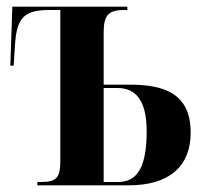

<svg xmlns="http://www.w3.org/2000/svg" viewBox="-20 -556 610 576"><path d="M92 0H366C490 0 552 -59 552 -158C552 -279 468 -302 368 -302H291V-458C291 -508 303 -526 352 -526H362V-536H17L11 -359H21L25 -421C30 -505 54 -526 129 -526H161V-76C161 -25 152 -10 103 -10H92ZM334 -10H291V-292H332C385 -292 420 -258 420 -162C420 -53 391 -10 334 -10Z"/></svg>

Font: Noto Serif Display ExtraCondensed
Style: Bold
Weight: 700
Width: 2
Designer: Monotype Design Team
Foundry: Monotype Imaging Inc.
Version: Version 2.009